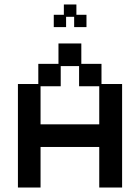

<svg xmlns="http://www.w3.org/2000/svg" viewBox="-20 -825 626 857"><path d="M60 12V-450H151V-540H241V-631H343V-540H433V-450H525V12H423V-169H161V12ZM161 -270H423V-440H333V-530H251V-440H161ZM220 -704V-759H265V-805H321V-759H366V-704H311V-750H275V-704Z"/></svg>

Font: Pixelify Sans
Style: Regular
Weight: 400
Designer: Stefie Justprince
Foundry: Typecalism Foundryline
Version: Version 1.000;February 13, 2025;FontCreator 15.0.0.3015 64-b